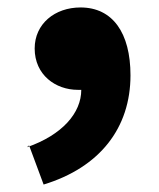

<svg xmlns="http://www.w3.org/2000/svg" viewBox="-20 -194 426 515"><path d="M58 196 97 301C248 255 330 149 330 8C330 -106 282 -174 196 -174C127 -174 73 -130 73 -64C73 7 129 47 189 47H198C198 109 147 168 52 201Z"/></svg>

Font: GenEiGothic-pro-Heavy
Style: Bold
Weight: 900
Designer: Ryoko NISHIZUKA (kana & ideographs); Paul D. Hunt (Latin, Greek & Cyrillic); Wenlong ZHANG (bopomofo); Sandoll Communica
Foundry: Adobe Systems Incorporated; o_tamon
Version: Version 1.000.140830